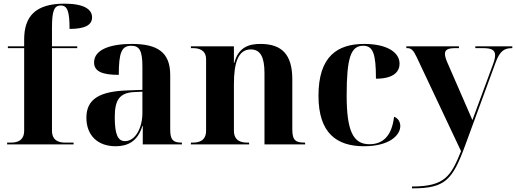

<svg xmlns="http://www.w3.org/2000/svg" viewBox="-20 -789 2819 1049"><path d="M19 0H382V-10H335C306 -10 264 -18 264 -75V-526H402V-536H264V-638C264 -730 276 -759 312 -759C348 -759 360 -728 360 -631C442 -631 483 -651 483 -694C483 -737 441 -769 332 -769C171 -769 112 -697 112 -573V-536H23V-526H112V-75C112 -18 70 -10 41 -10H19Z M612 10C676 10 732 -15 758 -101H760V0H974V-10H970C925 -10 910 -26 910 -81V-379C910 -504 840 -549 700 -549C587 -549 494 -520 494 -448C494 -398 540 -380 629 -380C629 -501 644 -539 697 -539C742 -539 758 -512 758 -425V-298L676 -295C526 -290 452 -249 452 -146C452 -51 512 10 612 10ZM663 -18C625 -18 607 -52 607 -149C607 -243 633 -282 713 -286L758 -288V-171C758 -93 721 -18 663 -18Z M1023 0H1341V-10H1329C1300 -10 1258 -18 1258 -75V-329C1258 -441 1279 -519 1350 -519C1404 -519 1425 -475 1425 -389V0H1647V-10H1644C1599 -10 1577 -19 1577 -81V-356C1577 -491 1520 -549 1403 -549C1344 -549 1283 -534 1260 -445H1258V-536H1023V-526H1035C1063 -526 1106 -518 1106 -465V-75C1106 -18 1064 -10 1035 -10H1023Z M1969 10C2107 10 2167 -50 2167 -100C2167 -124 2154 -144 2133 -151C2120 -40 2067 -1 1998 -1C1909 -1 1874 -75 1874 -267C1874 -474 1897 -539 1964 -539C2018 -539 2034 -496 2034 -359C2138 -359 2163 -403 2163 -441C2163 -505 2091 -549 1970 -549C1824 -549 1720 -482 1720 -266C1720 -61 1820 10 1969 10Z M2231 230V240H2234C2411 240 2452 196 2522 4L2688 -448C2710 -507 2732 -526 2777 -526H2779V-536H2577V-526H2619C2665 -526 2685 -516 2685 -487C2685 -474 2681 -457 2673 -436L2588 -206C2581 -186 2571 -161 2561 -133C2551 -157 2544 -173 2521 -225L2423 -450C2415 -469 2411 -483 2411 -495C2411 -518 2429 -526 2468 -526H2488L2487 -536H2200V-526H2206C2227 -526 2239 -514 2256 -478L2499 37C2444 171 2413 230 2231 230Z"/></svg>

Font: Noto Serif Display
Style: Bold
Weight: 700
Designer: Monotype Design Team
Foundry: Monotype Imaging Inc.
Version: Version 2.009